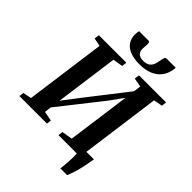

<svg xmlns="http://www.w3.org/2000/svg" viewBox="-316 -1125 1438 1438"><g transform="rotate(45 403.0 -406.0)"><path d="M597.5 166Q599.5 149.5 601.8 129.2Q604 109 605.2 87.2Q606.5 65.5 606.8 43.2Q607 21 605.5 0L567 -59.5H727.5Q718.5 -3 709 39.2Q699.5 81.5 689.2 112.2Q679 143 669 166ZM-2 0 1.5 -37 69.5 -51.5 156.5 -690.5 91 -703.5 96.5 -743H387.5L382.5 -703.5L303.5 -690.5L227.5 -134L201.5 -144L325 -306L614.5 -678L573 -581.5L587 -690.5L516 -703.5L521 -743H808L803.5 -703.5L733.5 -690.5L647 -51.5L717.5 -37.5L713 0H411.5L416.5 -37.5L500.5 -51.5L575 -598L601.5 -597.5L489 -442L187 -59L228.5 -140.5L217 -51.5L293.5 -37L289.5 0ZM385 -977.5Q396.5 -977.5 399.5 -969.2Q402.5 -961 402 -948Q401.5 -939 400.2 -926.8Q399 -914.5 399 -905.5Q398 -875 414.5 -858.5Q431 -842 466.5 -842Q499.5 -842 517.8 -854.8Q536 -867.5 544.2 -889.2Q552.5 -911 556 -937Q558 -954 563.2 -966Q568.5 -978 581.5 -978H675.5Q675.5 -973.5 675.2 -968.8Q675 -964 674 -958Q666 -908.5 639.5 -874Q613 -839.5 569.2 -821.5Q525.5 -803.5 464.5 -803.5Q406 -803.5 365 -819.5Q324 -835.5 303.2 -866.8Q282.5 -898 283.5 -942.5Q284 -951.5 284.8 -960Q285.5 -968.5 288 -977.5Z"/></g></svg>

Font: Merriweather 60pt
Style: Bold Italic
Weight: 700
Italic angle: -7.8°
Version: Version 2.101